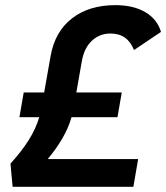

<svg xmlns="http://www.w3.org/2000/svg" viewBox="-20 -723 643 743"><path d="M28.8 0 20.5 -89.8Q64 -137.7 91.3 -181.2Q118.7 -224.6 131.8 -269.5H55.2L71.8 -365.2H150.9L175.8 -505.9Q192.4 -600.6 258.5 -651.9Q324.7 -703.1 426.3 -703.1Q496.1 -703.1 542.2 -676Q588.4 -648.9 603 -599.6L498.5 -529.3Q473.6 -593.3 407.7 -593.3Q366.2 -593.3 336.2 -565.9Q306.2 -538.6 296.9 -487.3L275.4 -365.2H451.2L434.6 -269.5H256.8Q234.9 -191.4 164.6 -107.4H514.6L496.1 0Z"/></svg>

Font: CaskaydiaCove NFP SemiBold
Style: Italic
Weight: 600
Italic angle: -10°
Designer: Aaron Bell
Foundry: Saja Typeworks
Version: Version 2111.001; VTT 6.35;Nerd Fonts 3.1.1